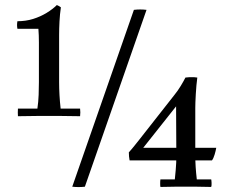

<svg xmlns="http://www.w3.org/2000/svg" viewBox="-20 -739 909 760"><path d="M220 -309H297Q299 -294 297 -279Q250 -280 222.5 -280Q195 -280 174 -280Q154 -280 126.5 -280Q99 -280 51 -279Q50 -294 51 -309H128Q132 -336 133 -364Q134 -392 134 -414V-571Q134 -587 133.5 -599Q133 -611 132 -625H49Q46 -640 49 -655Q82 -655 111 -664Q140 -673 164.5 -688Q189 -703 205 -719Q213 -716 221 -710Q217 -683 215.5 -654Q214 -625 214 -600V-414Q214 -389 215.5 -362.5Q217 -336 220 -309ZM560 -700 316 0Q291 3 266 0L510 -700Q535 -703 560 -700ZM816 -29Q817 -26 817.5 -15Q818 -4 816 1Q784 0 760 0Q736 0 716 0Q696 0 671.5 0Q647 0 615 1Q614 -3 614 -13Q614 -23 615 -29H672Q674 -50 675.5 -65.5Q677 -81 677.5 -95.5Q678 -110 678 -126L677 -318L547 -154H836Q834 -142 829.5 -127Q825 -112 819 -104H493Q490 -119 490 -136Q501 -148 512.5 -162.5Q524 -177 532 -187L671 -364Q684 -380 695.5 -399Q707 -418 714 -432Q721 -433 730 -433.5Q739 -434 747.5 -433.5Q756 -433 761 -432Q757 -402 755 -366Q753 -330 753 -312V-126Q753 -101 754.5 -78Q756 -55 759 -29Z"/></svg>

Font: Poltawski Nowy
Style: Regular
Weight: 400
Designer: Adam Pótawski, Mateusz Machalski, Borys Kosmynka, Ania Wieluska
Foundry: Capitalics.wtf
Version: Version 1.001;gftools[0.9.25]